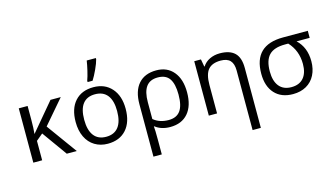

<svg xmlns="http://www.w3.org/2000/svg" viewBox="-110 -1195 3172 1824"><g transform="rotate(-15 1476.5 -283.0)"><path d="M397.9 -534.2H499L296.9 -298.8L513.2 0H415L238.8 -246.1L172.9 -190.9V0H85.9V-534.2H172.9V-396Q172.9 -314.9 167 -259.8Z M1065.9 -268.1Q1065.9 -137.2 1000 -63.7Q934.1 9.8 817.9 9.8Q746.1 9.8 690.4 -23.9Q634.8 -57.6 604.5 -120.6Q574.2 -183.6 574.2 -268.1Q574.2 -398.9 639.6 -471.9Q705.1 -544.9 821.3 -544.9Q933.6 -544.9 999.8 -470.2Q1065.9 -395.5 1065.9 -268.1ZM658.2 -268.1Q658.2 -165.5 699.2 -111.8Q740.2 -58.1 819.8 -58.1Q899.4 -58.1 940.7 -111.6Q981.9 -165 981.9 -268.1Q981.9 -370.1 940.7 -423.1Q899.4 -476.1 818.8 -476.1Q739.3 -476.1 698.7 -423.8Q658.2 -371.6 658.2 -268.1ZM782.2 -620.1Q795.4 -655.3 808.3 -710.7Q821.3 -766.1 827.1 -806.2H917V-794.9Q908.2 -758.8 881.6 -700.9Q855 -643.1 831.1 -606H782.2Z M1669.9 -268.1Q1669.9 -135.7 1607.4 -63Q1544.9 9.8 1431.2 9.8Q1343.8 9.8 1285.2 -36.1H1281.2Q1285.2 -6.3 1285.2 97.2V240.2H1203.1V-274.9Q1203.1 -404.8 1264.4 -474.9Q1325.7 -544.9 1439.9 -544.9Q1546.9 -544.9 1608.4 -470.9Q1669.9 -397 1669.9 -268.1ZM1436 -476.1Q1358.9 -476.1 1322 -425.5Q1285.2 -375 1285.2 -272.9V-107.9Q1344.7 -58.1 1434.1 -58.1Q1511.7 -58.1 1548.8 -108.9Q1585.9 -159.7 1585.9 -268.1Q1585.9 -372.6 1550.8 -424.3Q1515.6 -476.1 1436 -476.1Z M2178.2 240.2V-346.2Q2178.2 -411.6 2148.4 -443.8Q2118.7 -476.1 2055.2 -476.1Q1971.2 -476.1 1932.1 -430.7Q1893.1 -385.3 1893.1 -280.8V0H1812V-535.2H1877.9L1891.1 -461.9H1895Q1919.9 -501.5 1964.8 -523.2Q2009.8 -544.9 2064.9 -544.9Q2161.6 -544.9 2210.4 -498.3Q2259.3 -451.7 2259.3 -349.1V240.2Z M2886.7 -248Q2886.7 -171.4 2856.7 -112.5Q2826.7 -53.7 2770.8 -22Q2714.8 9.8 2639.6 9.8Q2524.9 9.8 2460.4 -60.5Q2396 -130.9 2396 -254.9Q2396 -535.2 2685.1 -535.2H2928.7V-465.8H2799.8Q2886.7 -384.3 2886.7 -248ZM2480 -254.9Q2480 -160.2 2521.5 -109.1Q2563 -58.1 2641.6 -58.1Q2719.2 -58.1 2761 -106.2Q2802.7 -154.3 2802.7 -243.2Q2802.7 -375 2717.8 -465.8H2686Q2577.6 -465.8 2528.8 -415Q2480 -364.3 2480 -254.9Z"/></g></svg>

Font: Open Sans ACDW
Style: acdw
Weight: 400
Foundry: Ascender Corporation
Version: Version 1.10